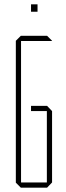

<svg xmlns="http://www.w3.org/2000/svg" viewBox="-20 -865 303 885"><path d="M77 -676V-24H196V-353H123V-377H197L220 -353V-24L197 0H76L53 -23V-677L76 -700H197L220 -677V-676ZM123 -811V-845H153V-811Z"/></svg>

Font: Foldit Thin Thin
Style: Regular
Weight: 250
Version: Version 1.003